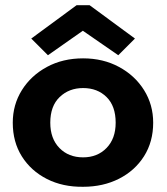

<svg xmlns="http://www.w3.org/2000/svg" viewBox="-20 -706 640 737"><path d="M299 11Q221 12 160 -19Q99 -50 64 -105.5Q29 -161 29 -235Q29 -304 64 -360Q99 -416 160 -449Q221 -482 299 -482Q376 -482 437 -449Q498 -416 533 -360Q568 -304 568 -235Q568 -162 533 -106.5Q498 -51 437 -20Q376 11 299 11ZM299 -102Q354 -102 389 -138Q424 -174 424 -235Q424 -299 389 -333.5Q354 -368 299 -368Q245 -368 209 -333.5Q173 -299 173 -235Q173 -174 208 -138Q243 -102 299 -102ZM164 -494 100 -558 274 -686H324L498 -558L434 -494L298 -588Z"/></svg>

Font: Inconsolata Expanded Black
Style: Regular
Weight: 900
Width: 7
Monospace: yes
Designer: Raph Levien, Cyreal, Brenton Simpson
Foundry: Raph Levien, Cyreal, Google
Version: Version 3.001; ttfautohint (v1.8.2.53-6de2)